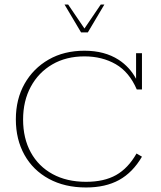

<svg xmlns="http://www.w3.org/2000/svg" viewBox="-20 -818 709 848"><path d="M360 10Q266 10 196 -28Q126 -66 88 -134Q50 -202 50 -291Q50 -380 88.5 -448Q127 -516 195 -555Q263 -594 353 -594Q442 -594 504 -554Q553 -522 581 -470V-583H607V-423H584Q551 -500 491 -534.5Q431 -569 353 -569Q272 -569 211 -533.5Q150 -498 116 -435Q82 -372 82 -290Q82 -207 116 -145Q150 -83 212.5 -49Q275 -15 360 -15Q440 -15 493 -45Q546 -75 583 -140L607 -126Q566 -56 506 -23Q446 10 360 10ZM338 -675 265 -798H281L353 -692L425 -798H441L368 -675Z"/></svg>

Font: Rokkitt SemiBold Thin
Style: Regular
Weight: 250
Version: Version 3.103